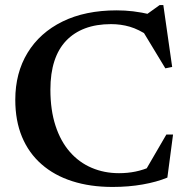

<svg xmlns="http://www.w3.org/2000/svg" viewBox="-20 -728 743 760"><path d="M451 -42.5Q485 -42.5 516 -48.8Q547 -55 582.5 -70.5L553 -48.5L638.5 -195.5H665L642.5 -25Q600 -7.5 544.5 2.2Q489 12 425.5 12Q337 12 266 -10.8Q195 -33.5 144.5 -77.8Q94 -122 67.2 -186Q40.5 -250 40.5 -333Q40.5 -439 89 -518.8Q137.5 -598.5 227.5 -642.8Q317.5 -687 442 -687Q475 -687 506.8 -683.2Q538.5 -679.5 582 -669.5L546.5 -661L612 -708H626.5L661.5 -463L634.5 -457.5L535.5 -621L570 -584.5Q529 -612 493.8 -622.2Q458.5 -632.5 419.5 -632.5Q361.5 -632.5 317 -615.8Q272.5 -599 241.8 -566.8Q211 -534.5 195.2 -486Q179.5 -437.5 179.5 -373.5Q179.5 -292 199.8 -230.2Q220 -168.5 256.5 -126.8Q293 -85 342.8 -63.8Q392.5 -42.5 451 -42.5Z"/></svg>

Font: Newsreader 24pt SemiBold
Style: Regular
Weight: 600
Designer: Hugues Gentile
Foundry: Production Type
Version: Version 1.003